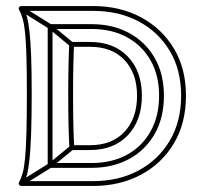

<svg xmlns="http://www.w3.org/2000/svg" viewBox="-20 -608 657 636"><path d="M146 -52H283Q283 -52 283 -52Q283 -52 283 -52Q354 -52 408 -81.5Q462 -111 492.5 -164.5Q523 -218 523 -291Q523 -291 523 -291Q523 -291 523 -291Q523 -363 492.5 -416Q462 -469 408 -498.5Q354 -528 283 -528Q283 -528 283 -528Q283 -528 283 -528H146Q143 -528 140.5 -525.5Q138 -523 138 -520V-60Q138 -57 140.5 -54.5Q143 -52 146 -52ZM146 -68Q143 -68 148.5 -62.5Q154 -57 154 -60V-520Q154 -523 148.5 -517.5Q143 -512 146 -512H283Q283 -512 283 -512Q283 -512 283 -512Q350 -512 400 -485Q450 -458 478.5 -408.5Q507 -359 507 -291Q507 -291 507 -291Q507 -291 507 -291Q507 -223 478.5 -172.5Q450 -122 400 -95Q350 -68 283 -68Q283 -68 283 -68Q283 -68 283 -68ZM223 -113 213 -125 141 -66Q141 -66 141.5 -66.5Q142 -67 142 -67L46 -7L54 7L150 -53Q151 -53 151 -53.5Q151 -54 151 -54ZM54 -587 46 -573 142 -513Q142 -513 141.5 -513.5Q141 -514 141 -514L212 -455L222 -467L151 -526Q151 -526 151 -526.5Q151 -527 150 -527ZM50 8H288Q377 8 446.5 -29Q516 -66 556 -133Q596 -200 596 -291Q596 -381 556 -447.5Q516 -514 446.5 -551Q377 -588 288 -588H50Q46 -588 43.5 -584.5Q41 -581 43 -576Q50 -563 55 -546Q60 -529 63 -500Q66 -471 67.5 -422.5Q69 -374 69 -299Q69 -218 67.5 -166.5Q66 -115 63 -83.5Q60 -52 55 -34.5Q50 -17 43 -4Q41 0 43.5 4Q46 8 50 8ZM278 -453Q351 -453 392.5 -409Q434 -365 434 -291Q434 -216 392.5 -171.5Q351 -127 278 -127H218L226 -120Q224 -151 223 -194.5Q222 -238 222 -299Q222 -353 223 -393Q224 -433 225 -461L217 -453ZM50 -8 57 4Q64 -10 69 -28Q74 -46 77.5 -78Q81 -110 83 -163Q85 -216 85 -299Q85 -376 83 -425.5Q81 -475 77.5 -505Q74 -535 69 -553Q64 -571 57 -584L50 -572H288Q373 -572 438.5 -537.5Q504 -503 542 -440Q580 -377 580 -291Q580 -205 542 -141.5Q504 -78 438.5 -43Q373 -8 288 -8ZM278 -469H217Q214 -469 211.5 -467Q209 -465 209 -461Q208 -433 207 -393Q206 -353 206 -299Q206 -238 207 -194Q208 -150 210 -118Q210 -115 212.5 -113Q215 -111 218 -111H278Q357 -111 403.5 -160Q450 -209 450 -291Q450 -372 403.5 -420.5Q357 -469 278 -469Z"/></svg>

Font: Tilt Prism
Style: Regular
Weight: 400
Version: Version 1.000